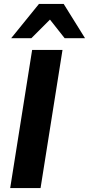

<svg xmlns="http://www.w3.org/2000/svg" viewBox="-20 -960 454 980"><path d="M32 0 144 -705H299L187 0ZM37 -765 179 -940H305L414 -765H310L235 -860L140 -765Z"/></svg>

Font: Nunito Sans 12pt ExtraBold
Style: Italic
Weight: 800
Italic angle: -9°
Designer: Vernon Adams
Foundry: Vernon Adams
Version: Version 3.101;gftools[0.9.27]